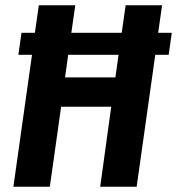

<svg xmlns="http://www.w3.org/2000/svg" viewBox="-20 -712 675 732"><path d="M623 -503H572L501 0H362L404 -305H213L170 0H31L102 -503H50L62 -587H113L128 -692H267L252 -587H444L459 -692H598L583 -587H635ZM432 -503H240L228 -417H420Z"/></svg>

Font: Fira Sans Condensed SemiBold
Style: Italic
Weight: 600
Width: 3
Italic angle: -8°
Designer: bBox Type GmbH & Carrois Corporate GbR & Edenspiekermann AG
Foundry: bBox Type GmbH & Carrois Corporate GbR & Edenspiekermann AG
Version: Version 4.301